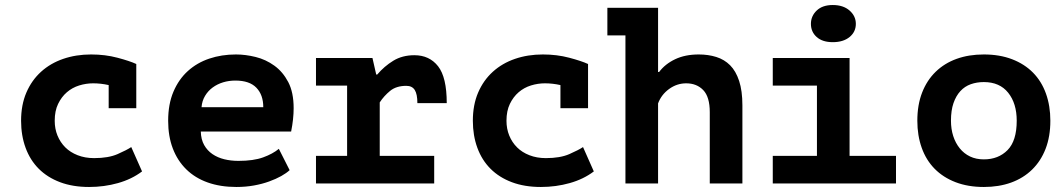

<svg xmlns="http://www.w3.org/2000/svg" viewBox="-20 -731 4240 765"><path d="M546 -48Q505 -17 450 -1.5Q395 14 335 14Q270 14 219.5 -5Q169 -24 134.5 -58.5Q100 -93 82 -142Q64 -191 64 -250Q64 -313 85 -362Q106 -411 143.5 -445Q181 -479 232 -496.5Q283 -514 343 -514Q399 -514 448 -501Q497 -488 523 -476V-300H413V-392Q382 -399 351 -399Q323 -399 295.5 -390.5Q268 -382 246.5 -363.5Q225 -345 211.5 -317Q198 -289 198 -250Q198 -218 209 -191Q220 -164 240 -144Q260 -124 289.5 -112.5Q319 -101 355 -101Q412 -101 448.5 -117Q485 -133 503 -145Z M1134 -53Q1121 -41 1100.5 -29.5Q1080 -18 1052.5 -8Q1025 2 992 8Q959 14 922 14Q858 14 807.5 -4Q757 -22 722 -56.5Q687 -91 668.5 -139.5Q650 -188 650 -250Q650 -316 671 -365.5Q692 -415 728.5 -448Q765 -481 814 -497.5Q863 -514 920 -514Q958 -514 998.5 -504Q1039 -494 1073 -469.5Q1107 -445 1128.5 -404Q1150 -363 1150 -300Q1150 -257 1140 -207H780Q781 -175 793.5 -153Q806 -131 826.5 -117Q847 -103 873.5 -96.5Q900 -90 930 -90Q990 -90 1028.5 -104Q1067 -118 1091 -138ZM918 -410Q892 -410 869 -403Q846 -396 827.5 -382.5Q809 -369 797 -349Q785 -329 783 -304H1029Q1029 -353 1001.5 -381.5Q974 -410 918 -410Z M1239 -110H1363V-390H1239V-500H1464L1479 -434H1483Q1511 -467 1547 -489Q1583 -511 1631 -511Q1691 -511 1725.5 -467Q1760 -423 1760 -320H1643Q1643 -356 1632.5 -372.5Q1622 -389 1599 -389Q1559 -389 1534.5 -369Q1510 -349 1493 -323V-110H1710V0H1239Z M2346 -48Q2305 -17 2250 -1.5Q2195 14 2135 14Q2070 14 2019.5 -5Q1969 -24 1934.5 -58.5Q1900 -93 1882 -142Q1864 -191 1864 -250Q1864 -313 1885 -362Q1906 -411 1943.5 -445Q1981 -479 2032 -496.5Q2083 -514 2143 -514Q2199 -514 2248 -501Q2297 -488 2323 -476V-300H2213V-392Q2182 -399 2151 -399Q2123 -399 2095.5 -390.5Q2068 -382 2046.5 -363.5Q2025 -345 2011.5 -317Q1998 -289 1998 -250Q1998 -218 2009 -191Q2020 -164 2040 -144Q2060 -124 2089.5 -112.5Q2119 -101 2155 -101Q2212 -101 2248.5 -117Q2285 -133 2303 -145Z M2400 -700H2602V-444H2606Q2630 -476 2670 -495Q2710 -514 2764 -514Q2802 -514 2834 -504Q2866 -494 2889 -471Q2912 -448 2925 -408.5Q2938 -369 2938 -311V0H2808V-284Q2808 -345 2782 -372Q2756 -399 2714 -399Q2677 -399 2646 -376.5Q2615 -354 2602 -319V0H2472V-590H2400Z M3059 -110H3235V-390H3059V-500H3365V-110H3550V0H3059ZM3211 -636Q3211 -667 3234 -689Q3257 -711 3298 -711Q3340 -711 3365 -689Q3390 -667 3390 -636Q3390 -604 3365 -583.5Q3340 -563 3298 -563Q3257 -563 3234 -583.5Q3211 -604 3211 -636Z M3635 -250Q3635 -313 3654 -362Q3673 -411 3708 -445Q3743 -479 3791.5 -496.5Q3840 -514 3900 -514Q3963 -514 4012.5 -495Q4062 -476 4096 -441.5Q4130 -407 4147.5 -358Q4165 -309 4165 -250Q4165 -187 4146 -138Q4127 -89 4092 -55Q4057 -21 4008.5 -3.5Q3960 14 3900 14Q3837 14 3787.5 -5Q3738 -24 3704 -58.5Q3670 -93 3652.5 -142Q3635 -191 3635 -250ZM3769 -250Q3769 -217 3778 -189Q3787 -161 3804 -140Q3821 -119 3845 -107.5Q3869 -96 3900 -96Q3958 -96 3994.5 -133Q4031 -170 4031 -250Q4031 -319 3997 -361.5Q3963 -404 3900 -404Q3872 -404 3848 -395.5Q3824 -387 3806.5 -368Q3789 -349 3779 -320Q3769 -291 3769 -250Z"/></svg>

Font: PT Mono
Style: Bold
Weight: 700
Monospace: yes
Designer: A.Korolkova, I.Chaeva
Foundry: ParaType Ltd
Version: Version 1.000 OFL